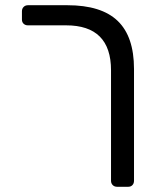

<svg xmlns="http://www.w3.org/2000/svg" viewBox="-20 -591 606 735"><path d="M233 -494H87Q77 -494 70.5 -500Q64 -506 64 -516V-548Q64 -558 70.5 -564.5Q77 -571 87 -571H238Q368 -571 430.5 -511Q493 -451 493 -327V101Q493 111 487 117.5Q481 124 471 124H428Q418 124 411.5 117.5Q405 111 405 101V-322Q405 -494 233 -494Z"/></svg>

Font: Hezaedrus
Style: Regular
Weight: 400
Designer: Hubert & Fischer
Foundry: Hubert & Fischer
Version: Version 1.10;September 3, 2019;FontCreator 11.5.0.2425 64-bi